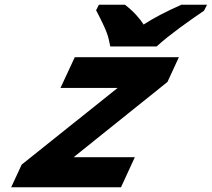

<svg xmlns="http://www.w3.org/2000/svg" viewBox="-20 -786 889 806"><path d="M546 -126H289L683 -442L731 -546H294L234 -417H474L71 -95L27 0H488ZM837 -742 849 -766H740L739 -765C678 -738 624 -710 583 -683C567 -708 542 -737 506 -765L504 -766H395L383 -742L385 -740C406 -700 420 -670 428 -649C436 -628 439 -610 442 -595L443 -591H638L642 -595C690 -639 773 -698 835 -740Z"/></svg>

Font: Passageway
Style: BdSuIt
Weight: 700
Foundry: Ascender Corporation
Version: Version 1.11